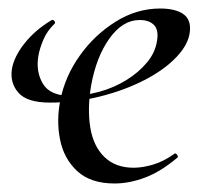

<svg xmlns="http://www.w3.org/2000/svg" viewBox="-20 -419 479 451"><path d="M249 12Q193 12 161.5 -17Q130 -46 121 -91.5Q112 -137 122 -185Q133 -240 167.5 -288.5Q202 -337 251.5 -368Q301 -399 356 -399Q392 -399 410.5 -386Q429 -373 426 -345Q423 -315 394.5 -285Q366 -255 319.5 -231Q273 -207 215.5 -192.5Q158 -178 97 -178Q44 -178 23.5 -201Q3 -224 8 -257Q13 -286 37.5 -317Q62 -348 100 -371Q104 -374 107.5 -370Q111 -366 108 -363Q91 -347 82 -326Q73 -305 70 -287Q64 -250 81 -222Q98 -194 145 -194Q179 -194 213.5 -203.5Q248 -213 277 -231Q306 -249 325.5 -272.5Q345 -296 349 -324Q353 -349 341.5 -360.5Q330 -372 308 -372Q268 -372 237 -328.5Q206 -285 194 -218Q185 -164 192 -120Q199 -76 225 -50.5Q251 -25 294 -25Q315 -25 340 -32.5Q365 -40 390 -58Q392 -60 395.5 -56Q399 -52 397 -49Q358 -16 321 -2Q284 12 249 12Z"/></svg>

Font: Cormorant Medium
Style: Italic
Weight: 500
Italic angle: -10°
Designer: Christian Thalmann (Catharsis Fonts)
Foundry: Catharsis Fonts
Version: Version 4.000